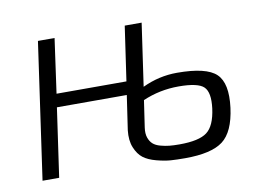

<svg xmlns="http://www.w3.org/2000/svg" viewBox="-60 -573 921 671"><g transform="rotate(-10 400.5 -237.5)"><path d="M479 -484 447 -262Q506 -290 570 -290Q674 -290 709 -256.5Q744 -223 733 -137Q722 -53 681 -22Q640 9 547 9Q517 9 495.5 7.5Q474 6 445.5 -1.5Q417 -9 400 -22Q383 -35 372.5 -60.5Q362 -86 366 -122L384 -244H136L101 0H42L111 -484H170L143 -291H391L419 -484ZM440 -216 426 -121Q423 -100 428 -85.5Q433 -71 442.5 -62.5Q452 -54 468.5 -49.5Q485 -45 500 -43.5Q515 -42 536 -42Q605 -42 633.5 -63.5Q662 -85 670 -146Q677 -202 656.5 -222Q636 -242 567 -242Q500 -242 440 -216Z"/></g></svg>

Font: Exo 2.0 Light
Style: Italic
Weight: 300
Italic angle: -8°
Designer: Natanael Gama
Version: Version 1.001;PS 001.001;hotconv 1.0.70;makeotf.lib2.5.58329